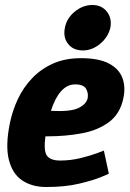

<svg xmlns="http://www.w3.org/2000/svg" viewBox="-20 -741 522 769"><path d="M281 -403Q249 -403 224.5 -375.5Q200 -348 184 -297Q262 -293 293.5 -308Q325 -323 331 -347Q335 -367 325 -385Q315 -403 281 -403ZM396 -138 416 -45Q416 -45 385 -32Q354 -19 297.5 -5.5Q241 8 165 8Q109 8 69.5 -18Q30 -44 15.5 -101Q1 -158 20 -250Q30 -298 51.5 -344Q73 -390 108 -427Q143 -464 191.5 -486Q240 -508 304 -508Q375 -508 415.5 -487Q456 -466 470 -429.5Q484 -393 474 -347Q461 -285 416.5 -252Q372 -219 307.5 -207Q243 -195 171 -195H162Q154 -137 168 -117.5Q182 -98 221 -98Q263 -98 303.5 -108Q344 -118 370 -128Q396 -138 396 -138ZM312 -539Q273 -539 252.5 -565.5Q232 -592 240 -630Q247 -668 279.5 -694.5Q312 -721 350 -721Q387 -721 408 -694.5Q429 -668 422 -630Q413 -592 381 -565.5Q349 -539 312 -539Z"/></svg>

Font: Epunda Sans ExtraBold
Style: Italic
Weight: 800
Italic angle: -12.0243°
Designer: Simon Atzbach
Foundry: typofactur
Version: Version 2.204; ttfautohint (v1.8.4.7-5d5b)